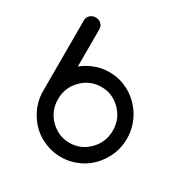

<svg xmlns="http://www.w3.org/2000/svg" viewBox="-175 -932 1053 1082"><g transform="rotate(30 351.5 -391.0)"><path d="M366.2 -458Q292 -458 239.3 -404.3Q187.5 -351.6 187.5 -276.4Q187.5 -201.2 239.3 -148.4Q292 -94.7 366.2 -94.7Q439.5 -94.7 492.2 -148.4Q543.9 -201.2 543.9 -276.4Q543.9 -351.6 492.2 -404.3Q439.5 -458 366.2 -458ZM363.3 -552.7Q436.5 -552.7 498 -516.6Q558.6 -480.5 594.7 -421.9Q614.3 -389.6 625 -353.5Q635.7 -316.4 635.7 -276.4Q635.7 -202.1 599.6 -140.6Q564.5 -78.1 506.8 -42Q474.6 -22.5 438.5 -11.7Q402.3 -1 363.3 -1Q324.2 -1 288.1 -11.7Q252 -22.5 219.7 -42Q162.1 -78.1 127 -140.6Q91.8 -202.1 91.8 -276.4Q91.8 -276.4 91.8 -276.4Q91.8 -276.4 91.8 -276.4Q91.8 -276.4 91.8 -277.3Q91.8 -277.3 91.8 -277.3Q91.8 -427.7 91.8 -730.5Q91.8 -742.2 94.7 -751Q98.6 -759.8 105.5 -766.6Q113.3 -774.4 122.1 -777.3Q130.9 -781.2 141.6 -781.2Q153.3 -781.2 163.1 -777.3Q171.9 -774.4 178.7 -766.6Q185.5 -759.8 189.5 -751Q192.4 -742.2 192.4 -730.5Q192.4 -650.4 192.4 -491.2Q227.5 -519.5 271.5 -536.1Q314.5 -552.7 363.3 -552.7Z"/></g></svg>

Font: Abed
Style: Bold
Weight: 700
Designer: Johan Aakerlund
Version: Version 3.105